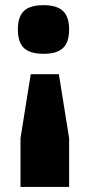

<svg xmlns="http://www.w3.org/2000/svg" viewBox="-20 -530 340 750"><path d="M250 200.2H60.1V9.8L100.1 -240.2H210L250 9.8ZM49.8 -415Q49.8 -464.8 73.5 -487.3Q97.2 -509.8 149.9 -509.8Q202.1 -509.8 226.1 -487.1Q250 -464.4 250 -415Q250 -364.7 226.1 -342.3Q202.1 -319.8 149.9 -319.8Q97.7 -319.8 73.7 -342.3Q49.8 -364.7 49.8 -415Z"/></svg>

Font: Fivo Sans Heavy
Style: Regular
Weight: 900
Designer: Alexander Slobzheninov
Foundry: Alexander Slobzheninov
Version: 1.0